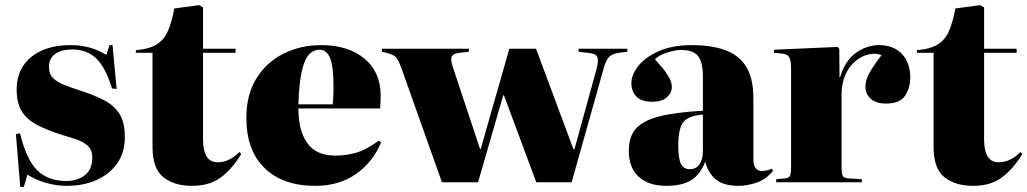

<svg xmlns="http://www.w3.org/2000/svg" viewBox="-20 -711 4008 749"><path d="M59 18 42 -188 58 -191Q83 -88 125.5 -46.5Q168 -5 238 -5Q282 -5 311 -27.5Q340 -50 340 -96Q340 -126 322.5 -142Q305 -158 278.5 -167Q252 -176 224 -184Q164 -203 124 -224Q84 -245 64.5 -277.5Q45 -310 45 -362Q45 -442 101.5 -488.5Q158 -535 256 -535Q294 -535 327.5 -526Q361 -517 395 -497L407 -535H419L435 -364L417 -366Q391 -450 354.5 -484Q318 -518 262 -518Q219 -518 195 -500.5Q171 -483 171 -450Q171 -421 188.5 -405Q206 -389 235 -378Q264 -367 298 -356Q350 -339 388 -319Q426 -299 446.5 -266Q467 -233 467 -177Q467 -116 437 -73.5Q407 -31 356 -8.5Q305 14 240 14Q199 14 158 2Q117 -10 87 -30L73 18Z M729 14Q660 14 617.5 -19.5Q575 -53 575 -137V-505H510V-515Q564 -520 592.5 -538.5Q621 -557 635.5 -591Q650 -625 660 -678L757 -691L772 -682V-521H899V-505H772V-166Q772 -125 785.5 -101.5Q799 -78 830 -78Q874 -78 914 -118L921 -110Q885 -51 841 -18.5Q797 14 729 14Z M1210 14Q1083 14 1012 -55.5Q941 -125 941 -251Q941 -342 980.5 -405.5Q1020 -469 1086.5 -502Q1153 -535 1233 -535Q1338 -535 1401.5 -482.5Q1465 -430 1465 -338Q1465 -327 1464.5 -315Q1464 -303 1463 -288H1144Q1144 -202 1178.5 -153Q1213 -104 1289 -104Q1330 -104 1370 -115.5Q1410 -127 1457 -162L1467 -156Q1435 -79 1369 -32.5Q1303 14 1210 14ZM1144 -304H1278Q1280 -322 1280.5 -340Q1281 -358 1281 -375Q1281 -450 1268 -483.5Q1255 -517 1226 -517Q1204 -517 1186.5 -499.5Q1169 -482 1158 -436Q1147 -390 1144 -304Z M1704 0 1546 -445Q1534 -477 1525.5 -487Q1517 -497 1491 -504L1470 -509V-521H1809V-509L1773 -505Q1750 -503 1743 -492Q1736 -481 1747 -448L1853 -129H1855L1967 -521H2071L2217 -129H2221L2308 -445Q2316 -477 2309.5 -489.5Q2303 -502 2280 -504L2237 -509V-521H2427V-509L2394 -505Q2371 -502 2358 -490.5Q2345 -479 2336 -448L2210 0H2072L1946 -339H1943L1845 0Z M2580 14Q2511 14 2472 -21Q2433 -56 2433 -123Q2433 -177 2460 -208.5Q2487 -240 2550.5 -256.5Q2614 -273 2722 -279V-412Q2722 -469 2703 -492.5Q2684 -516 2638 -516Q2614 -516 2582.5 -506Q2551 -496 2535 -480Q2565 -447 2579 -426.5Q2593 -406 2597 -393.5Q2601 -381 2601 -372Q2601 -349 2581.5 -331.5Q2562 -314 2525 -314Q2482 -314 2462.5 -334.5Q2443 -355 2443 -387Q2443 -419 2469.5 -453Q2496 -487 2549 -511Q2602 -535 2680 -535Q2753 -535 2806.5 -516.5Q2860 -498 2889.5 -453Q2919 -408 2919 -327V-91Q2919 -44 2952 -44Q2972 -44 2991 -53L2996 -45Q2967 -10 2930 2Q2893 14 2861 14Q2802 14 2772 -11.5Q2742 -37 2731 -80Q2713 -32 2677.5 -9Q2642 14 2580 14ZM2671 -51Q2696 -51 2709 -70.5Q2722 -90 2722 -122V-264Q2666 -260 2646 -235Q2626 -210 2626 -144Q2626 -92 2636.5 -71.5Q2647 -51 2671 -51Z M3008 0V-12L3042 -15Q3057 -16 3061.5 -25Q3066 -34 3066 -59V-444Q3066 -473 3059.5 -486.5Q3053 -500 3030 -502L2999 -505L3000 -517L3248 -528L3254 -521L3255 -409H3257Q3276 -474 3318.5 -504.5Q3361 -535 3409 -535Q3466 -535 3498.5 -500.5Q3531 -466 3531 -408Q3531 -369 3511 -338Q3491 -307 3437 -307Q3397 -307 3376.5 -326Q3356 -345 3356 -372Q3356 -387 3361 -402.5Q3366 -418 3379.5 -440Q3393 -462 3419 -496Q3396 -505 3369 -499Q3342 -493 3317.5 -473Q3293 -453 3278 -419.5Q3263 -386 3263 -342V-59Q3263 -36 3267 -26Q3271 -16 3292 -15L3342 -12V0Z M3776 14Q3707 14 3664.5 -19.5Q3622 -53 3622 -137V-505H3557V-515Q3611 -520 3639.5 -538.5Q3668 -557 3682.5 -591Q3697 -625 3707 -678L3804 -691L3819 -682V-521H3946V-505H3819V-166Q3819 -125 3832.5 -101.5Q3846 -78 3877 -78Q3921 -78 3961 -118L3968 -110Q3932 -51 3888 -18.5Q3844 14 3776 14Z"/></svg>

Font: Literata 72pt ExtraBold
Style: Regular
Weight: 800
Designer: Latin by Veronika Burian and Jose Scaglione. Greek by Irene Vlachou. Cyrillic by Vera Evstafieva.
Foundry: TypeTogether
Version: Version 3.002